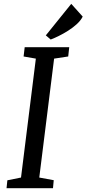

<svg xmlns="http://www.w3.org/2000/svg" viewBox="-20 -997 458 1017"><path d="M14.6 0H260.7L264.6 -42.5L188 -56.6L266.6 -686.5L341.3 -697.8L346.7 -747.1H110.8L105 -697.8L169.9 -686.5L91.3 -56.6L19 -42ZM248.5 -787.6C295.4 -805.2 392.6 -855 418 -909.2L357.4 -976.6L222.7 -809.6Z"/></svg>

Font: Merriweather
Style: Italic
Weight: 400
Italic angle: -7.5°
Designer: Eben Sorkin
Foundry: Eben Sorkin
Version: Version 1.001